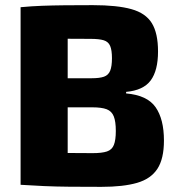

<svg xmlns="http://www.w3.org/2000/svg" viewBox="-20 -718 691 746"><path d="M341 -698Q435 -698 490.5 -682.5Q546 -667 570 -628Q594 -589 594 -518Q594 -444 565.5 -405.5Q537 -367 470 -361V-355Q552 -348 584.5 -301.5Q617 -255 617 -172Q617 -101 591.5 -62Q566 -23 512.5 -7.5Q459 8 374 8Q303 8 249.5 7.5Q196 7 151.5 5Q107 3 60 0L75 -126Q101 -125 172.5 -124Q244 -123 340 -123Q376 -123 395.5 -129.5Q415 -136 422.5 -155Q430 -174 430 -209Q430 -246 422 -266Q414 -286 394.5 -293.5Q375 -301 338 -301H74V-414H336Q367 -414 384 -420Q401 -426 408 -443Q415 -460 415 -492Q415 -523 408 -539.5Q401 -556 383 -561.5Q365 -567 332 -567Q272 -567 227 -567.5Q182 -568 145.5 -567.5Q109 -567 75 -564L60 -690Q103 -694 143 -695.5Q183 -697 231 -697.5Q279 -698 341 -698ZM243 -690V0H60V-690Z"/></svg>

Font: Exo 2 ExtraBold
Style: Regular
Weight: 800
Designer: Natanael Gama
Foundry: Natanael Gama
Version: Version 2.010